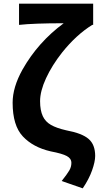

<svg xmlns="http://www.w3.org/2000/svg" viewBox="-20 -818 555 1049"><path d="M370 72Q370 48 345 34.5Q320 21 257 9Q161 -13 105 -72.5Q49 -132 49 -257Q49 -341 103 -438Q188 -588 328 -691Q165 -691 84 -682V-798H489V-682H484Q397 -628 320 -532Q264 -461 231.5 -390.5Q199 -320 199 -265Q199 -215 214 -183Q228 -153 258.5 -135.5Q289 -118 342 -106Q428 -90 464 -59Q500 -28 500 34Q500 65 483 113Q466 161 432 211L317 171Q347 133 358.5 113.5Q370 94 370 72Z"/></svg>

Font: Merged Yaku Han JP
Style: Bold
Weight: 700
Designer: Ryoko NISHIZUKA 西塚涼子 (kana, bopomofo & ideographs); Paul D. Hunt (Latin, Greek & Cyrillic); Sandoll Communications 산돌커뮤니
Foundry: Adobe
Version: Version 2.004